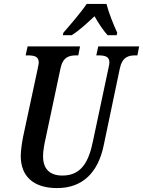

<svg xmlns="http://www.w3.org/2000/svg" viewBox="-20 -951 731 981"><path d="M301 -771H346C386 -796 422 -830 463 -868C481 -836 508 -794 530 -771H576L579 -784C561 -822 535 -887 524 -931H423C392 -885 337 -822 304 -784ZM272 10C404 10 482 -72 510 -209L592 -600C604 -660 637 -668 671 -668H682L691 -714H482L472 -668H482C515 -668 539 -663 539 -632C539 -626 537 -613 534 -602L455 -230C434 -127 397 -54 299 -54C235 -54 200 -87 200 -153C200 -180 206 -213 214 -248L289 -601C301 -660 334 -668 369 -668H380L389 -714H121L111 -668H121C154 -668 178 -663 178 -632C178 -626 176 -617 172 -597L98 -252C93 -228 86 -180 86 -154C86 -50 151 10 272 10Z"/></svg>

Font: Noto Serif Condensed Semi
Style: Italic
Weight: 600
Width: 3
Italic angle: -12°
Designer: Monotype Design Team
Foundry: Monotype Imaging Inc.
Version: Version 1.901